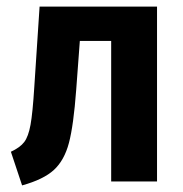

<svg xmlns="http://www.w3.org/2000/svg" viewBox="-20 -550 555 582"><path d="M456 -530V0H317V-426H222L211 -278Q203 -170 189 -117Q175 -64 143.5 -35Q112 -6 47 12L13 -90Q41 -103 53.5 -119.5Q66 -136 72.5 -171.5Q79 -207 84 -287L100 -530Z"/></svg>

Font: Fira Sans Condensed SemiBold
Style: Regular
Weight: 600
Width: 3
Designer: bBox Type GmbH & Carrois Corporate GbR & Edenspiekermann AG
Foundry: bBox Type GmbH & Carrois Corporate GbR & Edenspiekermann AG
Version: Version 4.301